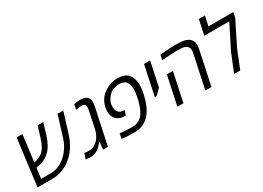

<svg xmlns="http://www.w3.org/2000/svg" viewBox="-17 -1502 3083 2250"><g transform="rotate(-30 1525.0 -377.0)"><path d="M115.7 -630.4H194.3L147.9 -270.5Q186 -280.3 210.4 -290.5Q234.9 -300.8 257.3 -317.4Q290.5 -341.8 313.7 -383.8Q336.9 -425.8 354.5 -482.4L399.9 -630.4H476.6L431.6 -482.9Q410.6 -415.5 385.5 -369.6Q360.4 -323.7 325.7 -290Q290.5 -255.9 245.8 -236.3Q201.2 -216.8 139.6 -206.5L122.1 -66.4H258.3Q323.7 -66.4 387.9 -101.1Q452.1 -135.7 502 -198.2Q558.6 -266.6 585 -356.4L669.4 -630.4H746.6L661.6 -355.5Q641.6 -290.5 608.6 -233.4Q575.7 -176.3 532.7 -130.9Q492.7 -89.4 446 -60.5Q399.4 -31.7 347.7 -16.6Q295.9 0 238.8 0H35.2Z M686.5 -2.4 712.9 -76.7Q738.8 -70.3 772 -70.3Q814.5 -70.3 852.8 -92.8Q891.1 -115.2 918.9 -156.7Q946.8 -198.2 959 -253.9L1006.8 -480.5Q1012.2 -505.4 1012.2 -526.9Q1012.2 -547.9 999.5 -559.8Q986.8 -571.8 961.4 -571.8Q929.7 -571.8 880.9 -562L895 -630.9Q939.5 -640.1 981.4 -640.1Q1096.7 -640.1 1096.7 -543.5Q1096.7 -516.1 1089.8 -482.9L987.3 0H921.4L932.1 -100.6H927.2Q901.4 -68.4 877.4 -46.4Q853.5 -24.4 821.8 -10.3Q790 3.9 750 3.9Q723.6 3.9 686.5 -2.4Z M1190.9 1.5 1171.4 -1 1185.5 -67.9Q1267.1 -58.1 1356.9 -58.1Q1393.6 -58.1 1424.6 -70.6Q1455.6 -83 1478.5 -105Q1524.9 -151.4 1553.7 -245.6Q1567.4 -290.5 1577.6 -342.3Q1587.9 -394 1587.9 -433.1Q1587.9 -500 1559.1 -535.6Q1530.3 -571.3 1466.8 -571.3Q1430.2 -571.3 1398.4 -560.8Q1366.7 -550.3 1344.7 -532.7Q1322.3 -513.2 1306.6 -490.7Q1266.6 -441.4 1266.6 -378.4Q1266.6 -336.9 1289.6 -306.6Q1312.5 -276.4 1361.3 -274.9L1375.5 -272.9L1349.6 -211.4L1336.9 -212.4Q1287.1 -212.9 1253.4 -233.2Q1219.7 -253.4 1203.4 -286.4Q1187 -319.3 1187 -358.9Q1187 -386.2 1193.4 -418Q1205.6 -474.6 1237.8 -519.5Q1270 -564.5 1315.9 -591.3Q1393.1 -640.1 1480.5 -640.1Q1584.5 -640.1 1628.7 -585Q1672.9 -529.8 1672.9 -439.9Q1672.9 -406.7 1666.3 -365.7Q1659.7 -324.7 1647.5 -283.2Q1572.8 9.8 1341.3 9.8Q1245.1 9.8 1190.9 1.5Z M1839.4 -630.4H1921.9L1852.1 -301.8L1776.9 -228H1753.9Z M2405.3 -485.8Q2405.3 -515.1 2392.8 -532.7Q2380.4 -550.3 2355 -560.5Q2325.7 -572.3 2255.4 -572.3Q2193.8 -572.3 2045.4 -560.1L2060.1 -628.4Q2198.7 -640.1 2268.1 -640.1Q2335.9 -640.1 2376.7 -632.6Q2417.5 -625 2448.7 -603Q2475.6 -582.5 2486.8 -544.4Q2490.7 -526.4 2490.7 -506.8Q2490.7 -478.5 2483.4 -447.8L2388.2 0H2305.7L2400.9 -447.8Q2405.3 -469.2 2405.3 -485.8ZM2009.8 -390.1H2091.8L2008.8 0H1926.8Z M2793 -242.2 2953.6 -562.5H2615.7L2658.7 -764.2H2741.2L2712.9 -632.8H3049.8L3034.7 -563L2876 -244.6L2777.3 0H2694.8Z"/></g></svg>

Font: Viking Open Sans
Style: Italic
Weight: 400
Italic angle: -12°
Foundry: Ascender Corporation
Version: Version 2.000